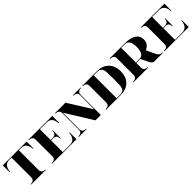

<svg xmlns="http://www.w3.org/2000/svg" viewBox="306 -1701 2895 2895"><g transform="rotate(-45 1753.0 -254.0)"><path d="M151.4 -498Q38.1 -498 29.3 -361.3H19.5V-507.8H527.3V-361.3H517.6Q508.8 -498 396 -498H351.6V-78.1Q351.6 -9.8 429.7 -9.8V0H117.2V-9.8Q195.3 -9.8 195.3 -78.1V-498Z M566.4 -507.8H1074.2V-361.3H1064.5Q1055.7 -498 942.4 -498H800.8V-268.6H848.6Q917 -268.6 917 -346.7H926.8V-180.7H917Q917 -258.8 848.6 -258.8H800.8V-9.8H952.1Q1065.4 -9.8 1074.2 -146.5H1084V0H566.4V-9.8Q641.6 -9.8 644.5 -69.3V-429.7Q644.5 -498 566.4 -498Z M1602.1 -113.3V0H1487.3L1220.7 -429.7V-78.1Q1220.7 -9.8 1298.8 -9.8V0H1132.8V-9.8Q1210.9 -9.8 1210.9 -78.1V-429.7Q1210.9 -498 1132.8 -498V-507.8H1356L1592.3 -129.9V-429.7Q1592.3 -498 1514.2 -498V-507.8H1680.2V-498Q1602.1 -498 1602.1 -429.7Z M2024.4 -507.8Q2143.1 -507.8 2211.9 -440.2Q2280.8 -372.6 2280.8 -253.9Q2280.8 -134.8 2211.4 -64.9Q2147 0 2024.4 0H1714.4V-9.8Q1789.6 -9.8 1792.5 -69.3V-429.7Q1792.5 -498 1714.4 -498V-507.8ZM2024.4 -9.8Q2092.3 -9.8 2112.8 -61.5Q2124.5 -90.8 2124.5 -253.9Q2124.5 -412.6 2112.8 -442.4Q2090.8 -498 2024.4 -498H1948.7V-9.8Z M2534.7 -498V-185.5H2612.8Q2710.4 -185.5 2710.4 -341.8Q2710.4 -498 2612.8 -498ZM2300.3 -507.8H2612.8Q2866.7 -507.8 2866.7 -341.8Q2866.7 -258.8 2784.2 -214.4Q2777.8 -210.9 2771.5 -207.5L2834.5 -76.2Q2849.6 -44.4 2864.7 -29.3Q2884.3 -9.8 2925.3 -9.8V0H2739.7Q2702.6 0 2670.4 -72.3L2620.6 -175.8Q2616.7 -175.8 2612.8 -175.8H2534.7V-78.1Q2534.7 -9.8 2612.8 -9.8V0H2300.3V-9.8Q2378.4 -9.8 2378.4 -78.1V-438.5Q2375.5 -498 2300.3 -498Z M2959.5 -507.8H3467.3V-361.3H3457.5Q3448.7 -498 3335.4 -498H3193.8V-268.6H3241.7Q3310.1 -268.6 3310.1 -346.7H3319.8V-180.7H3310.1Q3310.1 -258.8 3241.7 -258.8H3193.8V-9.8H3345.2Q3458.5 -9.8 3467.3 -146.5H3477.1V0H2959.5V-9.8Q3034.7 -9.8 3037.6 -69.3V-429.7Q3037.6 -498 2959.5 -498Z"/></g></svg>

Font: spinweradC
Style: Bold
Weight: 700
Width: 7
Version: Version 0.3